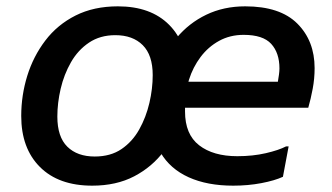

<svg xmlns="http://www.w3.org/2000/svg" viewBox="-20 -577 1047 606"><path d="M271 9Q165 9 106 -50Q47 -109 47 -211Q47 -276 66 -337.5Q85 -399 123 -449Q161 -499 218.5 -528Q276 -557 352 -557Q456 -557 514 -498.5Q572 -440 572 -338Q572 -273 553.5 -211.5Q535 -150 497.5 -100Q460 -50 403.5 -20.5Q347 9 271 9ZM279 -83Q329 -83 363.5 -106.5Q398 -130 419.5 -168.5Q441 -207 451.5 -252Q462 -297 462 -340Q462 -403 430.5 -434.5Q399 -466 344 -466Q296 -466 261 -442.5Q226 -419 204 -380.5Q182 -342 171.5 -297Q161 -252 161 -209Q161 -145 192.5 -114Q224 -83 279 -83ZM716 9Q634 9 575.5 -17.5Q517 -44 487 -95Q457 -146 457 -221Q457 -289 477.5 -349.5Q498 -410 537 -457Q576 -504 631 -530.5Q686 -557 754 -557Q864 -557 918.5 -502.5Q973 -448 973 -362Q973 -329 967 -297Q961 -265 953 -237H525V-319H857Q859 -330 860.5 -341.5Q862 -353 862 -361Q862 -410 836 -438.5Q810 -467 749 -467Q706 -467 671.5 -448Q637 -429 613 -397Q589 -365 576.5 -325.5Q564 -286 564 -244V-225Q564 -153 608.5 -118.5Q653 -84 729 -84Q778 -84 819 -93.5Q860 -103 883 -115H891L873 -19Q847 -7 805 1Q763 9 716 9Z"/></svg>

Font: Kufam Medium
Style: Italic
Weight: 500
Italic angle: -11°
Designer: Artur Schmal
Foundry: Original Type
Version: Version 1.301; ttfautohint (v1.8.3)